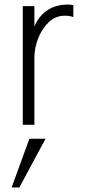

<svg xmlns="http://www.w3.org/2000/svg" viewBox="-20 -551 375 843"><path d="M65 272H31L109 58H180ZM131 -3H80V-524H131V-435Q173 -531 280 -531Q287 -531 292 -530Q297 -529 302 -528V-476Q287 -482 264 -482Q224 -482 194 -453.5Q164 -425 147.5 -382.5Q131 -340 131 -298Z"/></svg>

Font: LXGW 975 Gothic SC 200W
Style: Regular
Weight: 200
Version: Version 2.01;February 25, 2021